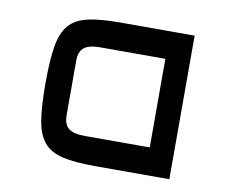

<svg xmlns="http://www.w3.org/2000/svg" viewBox="-59 -544 750 619"><g transform="rotate(10 316.0 -235.0)"><path d="M287 0Q222 0 182 -9Q142 -18 120.5 -43Q99 -68 91.5 -114Q84 -160 84 -235Q84 -310 91.5 -356Q99 -402 120.5 -427Q142 -452 182 -461Q222 -470 287 -470H531V0ZM238 -90H451V-380H238Q201 -380 185 -367Q169 -354 169 -324V-146Q169 -116 185 -103Q201 -90 238 -90Z"/></g></svg>

Font: Changa ExtraLight
Style: Regular
Weight: 400
Version: Version 3.002; ttfautohint (v1.8.2)